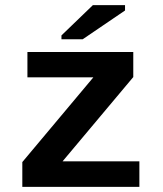

<svg xmlns="http://www.w3.org/2000/svg" viewBox="-20 -732 640 752"><path d="M67.4 0V-97.2L345.7 -429.2H87.4V-528.3H502V-430.2L225.1 -100.1H525.9V0ZM220.7 -578.1V-593.3L343.8 -711.9H469.7V-690.9L303.7 -578.1Z"/></svg>

Font: Cousine
Style: Bold
Weight: 700
Monospace: yes
Designer: Steve Matteson
Foundry: Ascender Corporation
Version: Version 1.20